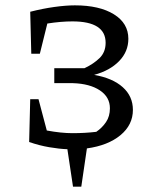

<svg xmlns="http://www.w3.org/2000/svg" viewBox="-20 -551 585 718"><path d="M89 -20 93 -180H124L155 -63Q182 -58 206 -55.5Q230 -53 251 -53Q298 -53 340 -58Q362 -73 376.5 -94.5Q391 -116 391 -146Q391 -188 353.5 -213Q316 -238 253 -240H183V-296H296Q330 -312 352.5 -334Q375 -356 375 -391Q375 -471 251 -471Q208 -471 157 -463L129 -350H97L93 -507Q140 -519 183.5 -525Q227 -531 260 -531Q352 -531 406 -497.5Q460 -464 460 -406Q460 -358 425.5 -322.5Q391 -287 332 -271Q401 -259 439 -225Q477 -191 477 -140Q477 -84 430.5 -45.5Q384 -7 305 4L284 147H253L232 7Q202 6 164 -0.5Q126 -7 89 -20Z"/></svg>

Font: Piazzolla SC
Style: Regular
Weight: 400
Designer: Juan Pablo del Peral
Foundry: Huerta Tipografica
Version: Version 1.330